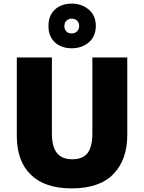

<svg xmlns="http://www.w3.org/2000/svg" viewBox="-20 -1032 797 1062"><path d="M684 -284Q684 -149 607.5 -69.5Q531 10 376 10Q228 10 150.5 -65.5Q73 -141 73 -280V-714H267V-295Q267 -219 295.5 -185Q324 -151 379 -151Q438 -151 464.5 -185.5Q491 -220 491 -296V-714H684ZM377 -765Q319 -765 283.5 -798Q248 -831 248 -888Q248 -946 283.5 -979Q319 -1012 377 -1012Q432 -1012 471 -979Q510 -946 510 -889Q510 -831 471.5 -798Q433 -765 377 -765ZM377 -847Q394 -847 406 -858.5Q418 -870 418 -888Q418 -907 406 -918Q394 -929 377 -929Q360 -929 348 -918Q336 -907 336 -888Q336 -870 346.5 -858.5Q357 -847 377 -847Z"/></svg>

Font: Noto Sans Arabic Blk
Style: Regular
Weight: 900
Designer: Monotype Design Team, Nadine Chahine, Nizar Qandah and Khaled Hosny
Foundry: Monotype Imaging Inc.
Version: Version 2.012; ttfautohint (v1.8.4.7-5d5b)